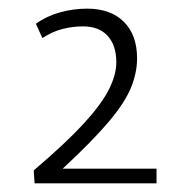

<svg xmlns="http://www.w3.org/2000/svg" viewBox="-20 -794 437 444"><path d="M60 -370 58 -400Q131 -462 172.5 -507Q214 -552 231.5 -586.5Q249 -621 249 -650Q249 -689 229 -711Q209 -733 172 -733Q148 -733 124.5 -727Q101 -721 78 -706L63 -739Q88 -757 119 -765.5Q150 -774 181 -774Q236 -774 266.5 -743.5Q297 -713 297 -659Q297 -626 283 -591.5Q269 -557 231.5 -512.5Q194 -468 125 -404H342V-370Z"/></svg>

Font: Georama Light
Style: Regular
Weight: 300
Designer: Jean-Baptiste Levee
Foundry: Production Type
Version: Version 1.000